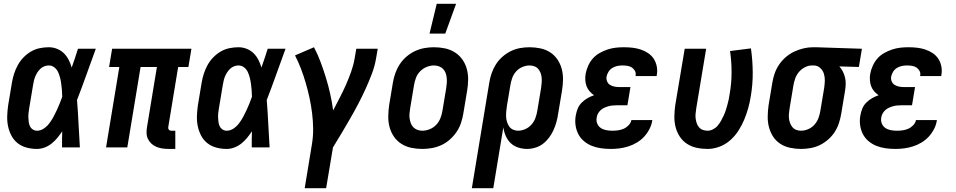

<svg xmlns="http://www.w3.org/2000/svg" viewBox="-20 -777 5040 1012"><path d="M175 8Q147 8 120.5 1Q94 -6 73.5 -22Q53 -38 40.5 -61.5Q28 -85 22.5 -111.5Q17 -138 18 -166Q19 -194 23 -222L43 -342Q47 -366 54.5 -389Q62 -412 74 -434Q86 -456 104 -474.5Q122 -493 143.5 -505.5Q165 -518 189 -523Q213 -528 237 -528Q260 -528 281 -519.5Q302 -511 317 -496Q332 -481 342 -461.5Q352 -442 358 -421Q367 -446 375 -470.5Q383 -495 391 -520H485Q460 -452 436 -384.5Q412 -317 386 -250Q391 -187 394 -124.5Q397 -62 401 0H307Q307 -21 307 -42.5Q307 -64 308 -85Q296 -67 282.5 -50.5Q269 -34 252 -20.5Q235 -7 215 0.5Q195 8 175 8ZM175 -88Q194 -88 211 -99.5Q228 -111 240 -127Q252 -143 261.5 -160.5Q271 -178 279 -195.5Q287 -213 294.5 -231Q302 -249 308 -267Q308 -284 306.5 -300.5Q305 -317 303 -333.5Q301 -350 297 -366Q293 -382 286.5 -396.5Q280 -411 267 -421.5Q254 -432 237 -432Q225 -432 213.5 -427.5Q202 -423 193 -414.5Q184 -406 177 -395Q170 -384 165.5 -373Q161 -362 158.5 -350Q156 -338 154 -327L134 -207Q132 -194 130.5 -182Q129 -170 129.5 -157.5Q130 -145 131.5 -133.5Q133 -122 138 -111.5Q143 -101 153 -94.5Q163 -88 175 -88Z M904 8H868Q851 8 835 5.5Q819 3 804.5 -3Q790 -9 778.5 -19.5Q767 -30 760 -44.5Q753 -59 752.5 -75.5Q752 -92 755 -108L807 -424H721L651 0H539L609 -424H555L571 -520H989L973 -424H919L867 -108Q866 -104 867 -100Q868 -96 870.5 -93Q873 -90 876.5 -89Q880 -88 884 -88H904Z M1175 8Q1147 8 1120.5 1Q1094 -6 1073.5 -22Q1053 -38 1040.5 -61.5Q1028 -85 1022.5 -111.5Q1017 -138 1018 -166Q1019 -194 1023 -222L1043 -342Q1047 -366 1054.5 -389Q1062 -412 1074 -434Q1086 -456 1104 -474.5Q1122 -493 1143.5 -505.5Q1165 -518 1189 -523Q1213 -528 1237 -528Q1260 -528 1281 -519.5Q1302 -511 1317 -496Q1332 -481 1342 -461.5Q1352 -442 1358 -421Q1367 -446 1375 -470.5Q1383 -495 1391 -520H1485Q1460 -452 1436 -384.5Q1412 -317 1386 -250Q1391 -187 1394 -124.5Q1397 -62 1401 0H1307Q1307 -21 1307 -42.5Q1307 -64 1308 -85Q1296 -67 1282.5 -50.5Q1269 -34 1252 -20.5Q1235 -7 1215 0.5Q1195 8 1175 8ZM1175 -88Q1194 -88 1211 -99.5Q1228 -111 1240 -127Q1252 -143 1261.5 -160.5Q1271 -178 1279 -195.5Q1287 -213 1294.5 -231Q1302 -249 1308 -267Q1308 -284 1306.5 -300.5Q1305 -317 1303 -333.5Q1301 -350 1297 -366Q1293 -382 1286.5 -396.5Q1280 -411 1267 -421.5Q1254 -432 1237 -432Q1225 -432 1213.5 -427.5Q1202 -423 1193 -414.5Q1184 -406 1177 -395Q1170 -384 1165.5 -373Q1161 -362 1158.5 -350Q1156 -338 1154 -327L1134 -207Q1132 -194 1130.5 -182Q1129 -170 1129.5 -157.5Q1130 -145 1131.5 -133.5Q1133 -122 1138 -111.5Q1143 -101 1153 -94.5Q1163 -88 1175 -88Z M1586 215 1624 -16Q1631 -58 1630.5 -99Q1630 -140 1625 -180.5Q1620 -221 1611.5 -260.5Q1603 -300 1592 -338Q1581 -376 1567 -413Q1553 -450 1535 -485L1635 -528Q1655 -490 1670 -449.5Q1685 -409 1698 -367Q1711 -325 1720.5 -282Q1730 -239 1736 -195Q1753 -228 1770.5 -261.5Q1788 -295 1803 -329Q1818 -363 1830.5 -398Q1843 -433 1849 -468L1858 -520H1971L1962 -468Q1955 -427 1939.5 -386.5Q1924 -346 1906 -306.5Q1888 -267 1867.5 -228Q1847 -189 1825 -151Q1803 -113 1780.5 -75Q1758 -37 1735 0L1699 215Z M2206 8Q2176 8 2147.5 2Q2119 -4 2095.5 -19Q2072 -34 2056.5 -56.5Q2041 -79 2033.5 -106.5Q2026 -134 2026.5 -163.5Q2027 -193 2031 -222L2051 -342Q2055 -367 2064 -392Q2073 -417 2087.5 -439Q2102 -461 2123 -479Q2144 -497 2168 -508Q2192 -519 2217 -523.5Q2242 -528 2267 -528Q2297 -528 2325.5 -522Q2354 -516 2377.5 -501Q2401 -486 2417 -463.5Q2433 -441 2440.5 -413.5Q2448 -386 2447.5 -356.5Q2447 -327 2442 -298L2422 -178Q2418 -153 2409.5 -128Q2401 -103 2386 -81Q2371 -59 2350.5 -41Q2330 -23 2306 -12Q2282 -1 2256.5 3.5Q2231 8 2206 8ZM2206 -88Q2225 -88 2245 -96Q2265 -104 2279.5 -119.5Q2294 -135 2301.5 -154.5Q2309 -174 2312 -193L2332 -313Q2334 -327 2335 -340.5Q2336 -354 2334.5 -367.5Q2333 -381 2328.5 -393Q2324 -405 2315 -414Q2306 -423 2293.5 -427.5Q2281 -432 2267 -432Q2248 -432 2228.5 -424Q2209 -416 2194 -400.5Q2179 -385 2172 -365.5Q2165 -346 2162 -327L2142 -207Q2140 -193 2138.5 -179.5Q2137 -166 2139 -152.5Q2141 -139 2145.5 -127Q2150 -115 2159 -106Q2168 -97 2180 -92.5Q2192 -88 2206 -88ZM2244 -600 2282 -757H2384L2327 -600Z M2467 215 2559 -342Q2563 -367 2571.5 -391.5Q2580 -416 2594 -438Q2608 -460 2628.5 -478Q2649 -496 2672.5 -507.5Q2696 -519 2721 -523.5Q2746 -528 2771 -528Q2800 -528 2828.5 -522Q2857 -516 2880 -501Q2903 -486 2918.5 -463Q2934 -440 2941 -413Q2948 -386 2947.5 -356.5Q2947 -327 2942 -298L2922 -178Q2919 -156 2913 -134.5Q2907 -113 2898 -92.5Q2889 -72 2875 -53Q2861 -34 2843 -20Q2825 -6 2802.5 1Q2780 8 2759 8Q2734 8 2711 0.5Q2688 -7 2671.5 -23Q2655 -39 2645.5 -61Q2636 -83 2633 -106L2580 215ZM2710 -88Q2729 -88 2748.5 -96.5Q2768 -105 2781.5 -120.5Q2795 -136 2802 -155Q2809 -174 2812 -193L2832 -313Q2834 -327 2835 -340.5Q2836 -354 2835 -367Q2834 -380 2829.5 -392Q2825 -404 2817 -413.5Q2809 -423 2796.5 -427.5Q2784 -432 2771 -432Q2752 -432 2732.5 -423.5Q2713 -415 2699.5 -399.5Q2686 -384 2679.5 -365Q2673 -346 2670 -327L2652 -220Q2650 -206 2648.5 -191.5Q2647 -177 2647.5 -163Q2648 -149 2652 -135.5Q2656 -122 2663.5 -111Q2671 -100 2683.5 -94Q2696 -88 2710 -88Z M3200 8Q3173 8 3148 4.5Q3123 1 3100 -8Q3077 -17 3058 -33Q3039 -49 3028 -70.5Q3017 -92 3013.5 -117.5Q3010 -143 3015 -169Q3018 -187 3025 -204.5Q3032 -222 3046 -236Q3060 -250 3076.5 -259.5Q3093 -269 3111 -275Q3098 -284 3087.5 -296Q3077 -308 3071.5 -323Q3066 -338 3065 -355Q3064 -372 3067 -389Q3071 -410 3080.5 -431Q3090 -452 3105 -469Q3120 -486 3140.5 -497.5Q3161 -509 3182 -516Q3203 -523 3224.5 -525.5Q3246 -528 3268 -528Q3291 -528 3313.5 -525.5Q3336 -523 3357 -516Q3378 -509 3396 -497Q3414 -485 3425.5 -467.5Q3437 -450 3441.5 -428Q3446 -406 3442 -383L3441 -376H3330V-378Q3333 -392 3326.5 -403.5Q3320 -415 3310 -421.5Q3300 -428 3286.5 -430Q3273 -432 3260 -432Q3246 -432 3232.5 -429Q3219 -426 3207 -418.5Q3195 -411 3187.5 -399Q3180 -387 3177 -373Q3175 -360 3180 -348Q3185 -336 3195.5 -329.5Q3206 -323 3219 -320.5Q3232 -318 3246 -318H3303L3287 -222H3230Q3219 -222 3208.5 -221Q3198 -220 3187 -217Q3176 -214 3165 -209Q3154 -204 3145.5 -196Q3137 -188 3131.5 -177.5Q3126 -167 3125 -157Q3122 -140 3128 -125.5Q3134 -111 3146.5 -102.5Q3159 -94 3175 -91Q3191 -88 3208 -88Q3222 -88 3237.5 -90Q3253 -92 3267.5 -98.5Q3282 -105 3293.5 -117Q3305 -129 3308 -144H3419L3418 -143Q3415 -120 3403.5 -97.5Q3392 -75 3375.5 -57Q3359 -39 3337.5 -26Q3316 -13 3292.5 -5.5Q3269 2 3246 5Q3223 8 3200 8Z M3710 8Q3680 8 3652 2Q3624 -4 3601 -19Q3578 -34 3563 -57Q3548 -80 3541 -107Q3534 -134 3534.5 -163.5Q3535 -193 3539 -222L3589 -520H3702L3650 -207Q3648 -193 3646.5 -179.5Q3645 -166 3646.5 -153.5Q3648 -141 3652 -128.5Q3656 -116 3664 -106.5Q3672 -97 3684 -92.5Q3696 -88 3710 -88Q3724 -88 3738.5 -95.5Q3753 -103 3763 -115Q3773 -127 3780.5 -140.5Q3788 -154 3794.5 -168Q3801 -182 3805.5 -196Q3810 -210 3814 -224.5Q3818 -239 3821 -253Q3824 -267 3826 -282Q3836 -339 3836 -396Q3836 -453 3828 -508L3938 -522Q3947 -460 3947.5 -396Q3948 -332 3937 -268Q3932 -237 3923.5 -206.5Q3915 -176 3902.5 -146Q3890 -116 3872 -88Q3854 -60 3828.5 -37.5Q3803 -15 3771.5 -3.5Q3740 8 3710 8Z M4202 8Q4173 8 4144.5 2Q4116 -4 4093 -19Q4070 -34 4055 -57Q4040 -80 4033 -107Q4026 -134 4026.5 -163.5Q4027 -193 4031 -222L4051 -342Q4055 -367 4063.5 -391Q4072 -415 4087 -437Q4102 -459 4122.5 -476.5Q4143 -494 4166.5 -505Q4190 -516 4215 -522Q4240 -528 4265 -528H4281L4523 -520L4507 -424L4404 -427Q4415 -415 4422.5 -400Q4430 -385 4434 -368.5Q4438 -352 4437.5 -334Q4437 -316 4434 -298L4414 -178Q4410 -153 4402 -128.5Q4394 -104 4380 -82Q4366 -60 4345.5 -42Q4325 -24 4301.5 -12.5Q4278 -1 4252.5 3.5Q4227 8 4202 8ZM4202 -88Q4221 -88 4240.5 -96.5Q4260 -105 4273.5 -120.5Q4287 -136 4294 -155Q4301 -174 4304 -193L4324 -313Q4327 -333 4327.5 -352Q4328 -371 4322.5 -388.5Q4317 -406 4303.5 -418.5Q4290 -431 4271 -432H4259Q4241 -432 4222.5 -422.5Q4204 -413 4191 -397.5Q4178 -382 4171.5 -363.5Q4165 -345 4162 -327L4142 -207Q4140 -193 4138.5 -179.5Q4137 -166 4138.5 -153Q4140 -140 4144.5 -128Q4149 -116 4157 -106.5Q4165 -97 4177 -92.5Q4189 -88 4202 -88Z M4700 8Q4673 8 4648 4.5Q4623 1 4600 -8Q4577 -17 4558 -33Q4539 -49 4528 -70.5Q4517 -92 4513.5 -117.5Q4510 -143 4515 -169Q4518 -187 4525 -204.5Q4532 -222 4546 -236Q4560 -250 4576.5 -259.5Q4593 -269 4611 -275Q4598 -284 4587.5 -296Q4577 -308 4571.5 -323Q4566 -338 4565 -355Q4564 -372 4567 -389Q4571 -410 4580.5 -431Q4590 -452 4605 -469Q4620 -486 4640.5 -497.5Q4661 -509 4682 -516Q4703 -523 4724.5 -525.5Q4746 -528 4768 -528Q4791 -528 4813.5 -525.5Q4836 -523 4857 -516Q4878 -509 4896 -497Q4914 -485 4925.5 -467.5Q4937 -450 4941.5 -428Q4946 -406 4942 -383L4941 -376H4830V-378Q4833 -392 4826.5 -403.5Q4820 -415 4810 -421.5Q4800 -428 4786.5 -430Q4773 -432 4760 -432Q4746 -432 4732.5 -429Q4719 -426 4707 -418.5Q4695 -411 4687.5 -399Q4680 -387 4677 -373Q4675 -360 4680 -348Q4685 -336 4695.5 -329.5Q4706 -323 4719 -320.5Q4732 -318 4746 -318H4803L4787 -222H4730Q4719 -222 4708.5 -221Q4698 -220 4687 -217Q4676 -214 4665 -209Q4654 -204 4645.5 -196Q4637 -188 4631.5 -177.5Q4626 -167 4625 -157Q4622 -140 4628 -125.5Q4634 -111 4646.5 -102.5Q4659 -94 4675 -91Q4691 -88 4708 -88Q4722 -88 4737.5 -90Q4753 -92 4767.5 -98.5Q4782 -105 4793.5 -117Q4805 -129 4808 -144H4919L4918 -143Q4915 -120 4903.5 -97.5Q4892 -75 4875.5 -57Q4859 -39 4837.5 -26Q4816 -13 4792.5 -5.5Q4769 2 4746 5Q4723 8 4700 8Z"/></svg>

Font: Iosevka Oblique
Style: Bold
Weight: 700
Italic angle: -9°
Monospace: yes
Designer: Belleve Invis
Foundry: Belleve Invis
Version: Version 32.5.0; ttfautohint (v1.8.4)